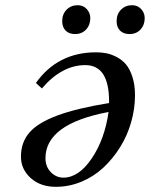

<svg xmlns="http://www.w3.org/2000/svg" viewBox="-20 -702 573 734"><path d="M425.8 -621.1Q425.8 -647.9 442.6 -665Q459.5 -682.1 484.9 -682.1Q506.3 -682.1 519.8 -667.2Q533.2 -652.3 533.2 -632.8Q533.2 -606.4 517.1 -589.1Q501 -571.8 475.1 -571.8Q451.7 -571.8 438.7 -585.2Q425.8 -598.6 425.8 -621.1ZM217.8 -621.1Q217.8 -647.9 234.6 -665Q251.5 -682.1 276.9 -682.1Q298.3 -682.1 311.8 -667.2Q325.2 -652.3 325.2 -632.8Q325.2 -606.4 309.1 -589.1Q293 -571.8 267.1 -571.8Q243.7 -571.8 230.7 -585.2Q217.8 -598.6 217.8 -621.1ZM60.1 -103Q60.1 -157.7 92.3 -195.1Q124.5 -232.4 198 -260Q271.5 -287.6 397 -308.1V-314Q397 -453.1 306.2 -453.1Q216.3 -453.1 140.1 -363.8L117.2 -384.8Q200.7 -502 347.2 -502Q367.7 -502 386 -498.5Q404.3 -495.1 425.3 -484.4Q446.3 -473.6 461.2 -456.3Q476.1 -439 486.1 -408.4Q496.1 -377.9 496.1 -337.9Q496.1 -286.1 481.4 -234.9Q466.8 -183.6 439.2 -139.4Q411.6 -95.2 375 -61Q338.4 -26.9 291.3 -7.3Q244.1 12.2 193.8 12.2Q134.3 12.2 97.2 -21.5Q60.1 -55.2 60.1 -103ZM153.8 -97.2Q153.8 -64.9 174.3 -43.9Q194.8 -22.9 222.2 -22.9Q281.2 -22.9 330.8 -96.4Q380.4 -169.9 395 -273.9Q153.8 -228.5 153.8 -97.2Z"/></svg>

Font: Linguistics Pro
Style: Italic
Weight: 400
Italic angle: -12°
Designer: Stefan Peev, Context Ltd
Foundry: Stefan Peev, Context Ltd
Version: Version 001.000